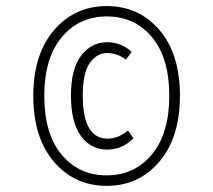

<svg xmlns="http://www.w3.org/2000/svg" viewBox="-20 -751 703 633"><path d="M573.2 -435.1Q573.2 -297.9 505.4 -218Q437.5 -138.2 332 -138.2Q226.1 -138.2 158 -217.5Q89.8 -296.9 89.8 -435.1Q89.8 -571.8 158 -651.4Q226.1 -731 332 -731Q438 -731 505.6 -652.1Q573.2 -573.2 573.2 -435.1ZM332 -696.8Q240.2 -696.8 183.1 -627.7Q126 -558.6 126 -435.1Q126 -310.1 182.9 -241.5Q239.7 -172.9 332 -172.9Q423.8 -172.9 481 -242.2Q538.1 -311.5 538.1 -435.1Q538.1 -559.6 481.2 -628.2Q424.3 -696.8 332 -696.8ZM333 -611.8Q379.4 -611.8 414.1 -580.1L395 -554.2Q367.2 -576.2 333 -576.2Q299.3 -576.2 276.1 -543.5Q252.9 -510.7 252.9 -436Q252.9 -293.9 335 -293.9Q369.6 -293.9 401.9 -320.8L419.9 -294.9Q382.8 -257.8 334 -257.8Q279.3 -257.8 246.6 -302.7Q213.9 -347.7 213.9 -436Q213.9 -524.9 248 -568.4Q282.2 -611.8 333 -611.8Z"/></svg>

Font: Fira Sans Compressed ExtraLight
Style: Regular
Weight: 250
Width: 1
Designer: Carrois Corporate & Edenspiekermann AG
Foundry: Carrois Corporate GbR & Edenspiekermann AG
Version: Version 4.203;PS 004.203;hotconv 1.0.88;makeotf.lib2.5.64775